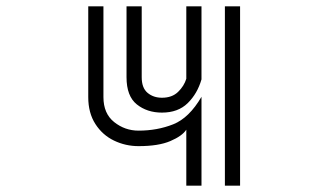

<svg xmlns="http://www.w3.org/2000/svg" viewBox="-20 -587 1040 607"><path d="M617 -567V-336Q604 -291 573.5 -261Q543 -231 492 -231Q445 -231 412.5 -257Q380 -283 380 -343V-567H428V-343Q428 -309 446.5 -293.5Q465 -278 492 -278Q524 -278 543 -296.5Q562 -315 569 -338V-567ZM691 -567H739V0H691ZM569 -177Q556 -157 518.5 -141Q481 -125 418 -125Q377 -125 340.5 -142.5Q304 -160 281.5 -195Q259 -230 259 -280V-567H307V-280Q307 -228 341 -201Q375 -174 418 -174Q477 -174 527.5 -194Q578 -214 617 -281V0H569Z"/></svg>

Font: Train One
Style: Regular
Weight: 400
Designer: Fontworks Inc.
Foundry: Fontworks Inc.
Version: Version 1.100